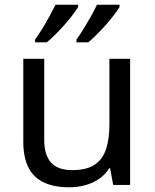

<svg xmlns="http://www.w3.org/2000/svg" viewBox="-20 -852 658 816"><path d="M533 -602V-66H461L448 -137H444Q427 -109 400 -91Q373 -73 341 -64.5Q309 -56 274 -56Q210 -56 166.5 -76.5Q123 -97 101 -140Q79 -183 79 -251V-602H168V-257Q168 -193 197 -161Q226 -129 287 -129Q347 -129 381.5 -151.5Q416 -174 430.5 -217.5Q445 -261 445 -323V-602ZM488 -822Q480 -809 465 -789Q450 -769 430.5 -747Q411 -725 391.5 -705.5Q372 -686 355 -672H305V-684Q319 -703 335 -729Q351 -755 366.5 -782.5Q382 -810 392 -832H488ZM312 -822Q304 -809 289 -789Q274 -769 254.5 -747Q235 -725 215.5 -705.5Q196 -686 179 -672H129V-684Q143 -703 159 -729Q175 -755 190 -782.5Q205 -810 216 -832H312Z"/></svg>

Font: Noto Sans Malayalam UI
Style: Regular
Weight: 400
Designer: Jelle Bosma - Monotype Design Team
Foundry: Monotype Imaging Inc.
Version: Version 2.104